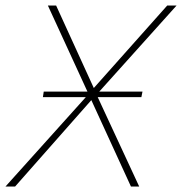

<svg xmlns="http://www.w3.org/2000/svg" viewBox="-21 -678 662 698"><path d="M-1 0 301 -336 153 -658H183L320 -358L587 -658H621L330 -334L485 0H455L311 -314L34 0ZM135 -325 138 -345H316L312 -325ZM312 -325 316 -345H497L493 -325Z"/></svg>

Font: Ysabeau Infant Thin
Style: Italic
Weight: 250
Italic angle: -12°
Designer: Christian Thalmann (Catharsis Fonts)
Version: Version 2.001;gftools[0.9.30]; featfreeze: ss01,ss02,lnum